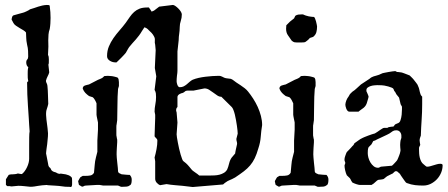

<svg xmlns="http://www.w3.org/2000/svg" viewBox="-20 -749 1808 775"><path d="M27.8 3.4Q26.4 3.4 24.4 3.4Q22.5 3.4 20 2.4H9.8L3.9 -2.4V-25.4L15.1 -43Q19.5 -44.9 25.4 -45.2Q31.2 -45.4 31.7 -45.4Q33.7 -45.4 40.8 -46.1Q47.9 -46.9 52.2 -48.8Q63.5 -46.4 68.4 -46.4Q74.2 -50.8 79.6 -58.1Q85 -65.4 89.1 -74.2Q93.3 -83 95.5 -91.8Q97.7 -100.6 97.7 -107.9V-162.1Q97.7 -179.2 97.9 -195.6Q98.1 -211.9 99.6 -218.8Q98.1 -231.9 97.7 -244.9Q97.2 -257.8 96.2 -271L92.8 -321.8Q91.3 -344.7 90.3 -367.7Q89.4 -390.6 89.4 -414.1Q89.4 -416.5 89.8 -417.7Q90.3 -418.9 94.2 -421.4Q92.3 -429.2 92 -435.5Q91.8 -441.9 91.8 -449.2Q91.8 -456.1 92 -463.1Q92.3 -470.2 94.2 -478Q90.3 -480.5 88.1 -485.4Q85.9 -490.2 85.9 -498.5Q85.9 -504.9 89.8 -508.8Q93.8 -512.7 93.8 -520.5Q93.8 -531.2 93.3 -543.5Q92.8 -555.7 89.4 -568.4Q85.9 -585.4 85.9 -595.7Q85.9 -606 85 -617.7Q82 -622.1 75 -626.5Q67.9 -630.9 59.8 -635.5Q51.8 -640.1 44.4 -645.3Q37.1 -650.4 34.2 -656.2Q30.3 -664.1 29.1 -665.8Q27.8 -667.5 26.9 -669.9Q26.9 -673.3 28.8 -679.9Q30.8 -686.5 36.1 -687.5Q46.4 -689.9 57.1 -693.4Q67.9 -696.8 73.2 -697.8Q74.2 -697.8 78.4 -699.5Q82.5 -701.2 87.2 -703.4Q91.8 -705.6 95.9 -707.8Q100.1 -710 101.1 -711.4Q110.4 -713.9 118.4 -716.8Q126.5 -719.7 134.3 -722.2Q142.1 -724.6 150.6 -726.6Q159.2 -728.5 168.9 -729Q173.8 -729 177.2 -728.5Q180.7 -728 180.7 -724.6Q182.6 -711.9 183.3 -700Q184.1 -688 184.1 -676.8Q184.1 -665.5 183.3 -654.1Q182.6 -642.6 180.7 -631.8Q176.8 -621.6 175.8 -609.9Q174.8 -598.1 174.8 -586.4L175.3 -561L173.8 -527.3Q175.8 -523.4 176.5 -519.5Q177.2 -515.6 177.2 -509.3Q177.2 -499.5 177 -495.1Q176.8 -490.7 175.3 -488.3L178.7 -457Q176.8 -449.2 172.4 -441.2Q168 -433.1 165.5 -423.3Q165.5 -418 168 -413.8Q170.4 -409.7 171.4 -402.8Q173.3 -383.8 173.6 -366.2Q173.8 -348.6 174.8 -329.6Q172.4 -318.4 169.2 -309.8Q166 -301.3 166 -292.5V-284.7Q166.5 -274.4 167.5 -265.9Q168.5 -257.3 169.7 -249Q170.9 -240.7 171.9 -231.7Q172.9 -222.7 173.8 -210.9Q173.8 -198.2 172.6 -189Q171.4 -179.7 170.4 -166.5Q169.9 -163.6 169.2 -158.2Q168.5 -152.8 167.7 -147.2Q167 -141.6 166.5 -136.7Q166 -131.8 166 -129.9V-129.4Q166.5 -127 168 -119.6Q169.4 -112.3 170.9 -104.5Q172.4 -96.7 173.8 -89.8Q175.3 -83 175.3 -81.1L178.7 -73.7H179.7Q181.2 -73.7 181.6 -72.3Q182.1 -70.8 183.1 -70.3Q185.1 -68.4 185.5 -66.2Q186 -64 187.7 -61.8Q189.5 -59.6 193.1 -57.4Q196.8 -55.2 205.1 -53.2Q214.4 -47.4 219.2 -47.4Q220.7 -47.4 221.7 -47.4Q222.7 -47.4 225.1 -48.3Q229 -47.4 234.4 -46.9Q239.7 -46.4 245.6 -45.2Q251.5 -43.9 257.3 -41.5Q263.2 -39.1 267.6 -34.7Q270 -32.7 270.5 -29.5Q271 -26.4 271 -21V-4.4Q271 -1 270 2Q269 4.9 266.1 5.9Q262.2 4.9 258.1 4.9Q253.9 4.9 250 4.9Q246.6 4.9 242.7 4.6Q238.8 4.4 232.9 3.4L217.8 1.5Q216.8 1.5 213.6 1.2Q210.4 1 206.8 0.7Q203.1 0.5 200 0.2Q196.8 0 195.8 0L171.9 -1.5Q171.4 -1.5 170.9 -2Q170.4 -2 170.2 -2.2Q169.9 -2.4 169.4 -2.4Q158.7 -2 150.1 -1Q141.6 0 134 1.2Q126.5 2.4 118.9 3.7Q111.3 4.9 102.1 4.9Q90.8 3.9 77.9 2.4Q64.9 1 53.7 1Z M327.6 0Q321.8 0 318.6 2.2Q315.4 4.4 312 4.4Q310.1 4.4 307.4 2.4Q304.7 0.5 299.3 -2.4Q298.3 -2.9 298.1 -5.1Q297.9 -7.3 296.9 -10.3Q295.9 -13.2 295.4 -17.6Q295.4 -18.1 296.6 -20.3Q297.9 -22.5 299.3 -25.1Q300.8 -27.8 302.2 -30.3Q303.7 -32.7 304.7 -33.7L314 -39.1H324.7Q335.9 -39.1 345 -40.8Q354 -42.5 359.4 -51.8Q361.3 -68.4 362.3 -83.5Q363.3 -98.6 367.2 -113.3L373 -136.2V-181.6L375.5 -225.6V-254.4Q375.5 -255.4 374.5 -259.5Q373.5 -263.7 372.6 -268.8Q371.6 -273.9 370.6 -278.6Q369.6 -283.2 369.6 -285.6V-332Q367.7 -337.4 363.3 -345.2Q358.9 -353 354.5 -356.4L339.4 -361.3Q331.1 -367.2 324.5 -374Q317.9 -380.9 314 -391.1Q314 -396.5 316.4 -399.4Q318.8 -402.3 322.8 -403.8Q326.7 -405.3 331.1 -406.2Q335.4 -407.2 339.4 -408.2L375.5 -426.8Q379.9 -428.7 383.1 -429.9Q386.2 -431.2 389.2 -432.6Q392.1 -434.1 394.8 -436Q397.5 -438 400.9 -441.9L415 -442.9Q417.5 -442.9 422.6 -442.4Q427.7 -441.9 428.7 -441.9Q430.2 -441.9 433.6 -441.4Q437 -440.9 440.9 -439.9Q444.8 -439 448.2 -438Q451.7 -437 453.1 -436.5Q457.5 -434.6 458.7 -428.5Q460 -422.4 460 -417.5V-401.9L456.5 -390.1Q454.1 -358.4 454.1 -327.6Q454.1 -296.9 453.1 -264.2L450.7 -246.6Q450.2 -246.1 450 -243.2Q449.7 -240.2 449.7 -236.3Q449.7 -232.4 449.7 -228.8Q449.7 -225.1 449.7 -223.1Q449.7 -219.7 449.7 -215.3Q449.7 -210.9 449.7 -207Q449.7 -203.1 450 -200.4Q450.2 -197.8 450.7 -197.8Q450.7 -196.3 451.7 -191.2Q452.6 -186 453.1 -185.1V-174.8Q453.1 -173.3 452.6 -167Q452.1 -160.6 451.7 -152.6Q451.2 -144.5 450.9 -137Q450.7 -129.4 450.7 -126Q450.7 -121.6 451.4 -112.1Q452.1 -102.5 453.4 -91.8Q454.6 -81.1 455.6 -71.5Q456.5 -62 456.5 -58.1Q456.5 -52.7 462.2 -49.6Q467.8 -46.4 471.2 -45.4Q472.7 -45.4 477.3 -44.9Q481.9 -44.4 487.3 -43.9Q492.7 -43.5 497.3 -43.2Q502 -43 503.9 -43Q507.3 -39.1 509.5 -34.7Q511.7 -30.3 511.7 -23.4Q511.7 -16.6 510.5 -10.3Q509.3 -3.9 504.9 -1.5Q499 3.4 491.9 4.2Q484.9 4.9 477.1 4.9H468.3L456.5 0H396.5Q396 0 390.1 -1.2Q384.3 -2.4 382.3 -2.4H368.7ZM412.1 -522.5Q412.1 -543.5 419.4 -561.3Q426.8 -579.1 438 -595.2Q449.2 -611.3 462.4 -626.2Q475.6 -641.1 487.3 -656.7Q496.6 -669.9 504.4 -681.2Q512.2 -692.4 521.5 -700.7Q530.8 -709 543.2 -713.9Q555.7 -718.8 574.2 -718.8H581.1Q582 -717.3 584.2 -714.1Q586.4 -710.9 588.9 -707.3Q591.3 -703.6 593.3 -700Q595.2 -696.3 595.2 -694.8V-688Q595.2 -681.2 594.7 -677.2Q594.2 -673.3 591.3 -667Q587.9 -661.1 584.2 -657.7Q580.6 -654.3 576.9 -651.4Q573.2 -648.4 569.6 -645.5Q565.9 -642.6 562.5 -638.2Q561 -636.2 557.6 -630.6Q554.2 -625 553.2 -624Q547.4 -613.8 541 -605.5Q534.7 -597.2 528.3 -589.8Q522 -582.5 515.1 -575.2Q508.3 -567.9 501.5 -559.1Q500.5 -557.6 498.3 -554.2Q496.1 -550.8 493.9 -546.6Q491.7 -542.5 489.7 -539.1Q487.8 -535.6 487.3 -535.2Q485.4 -532.7 480.2 -527.1Q475.1 -521.5 469.2 -515.6Q463.4 -509.8 457.8 -504.4Q452.1 -499 450.2 -497.1H446.8Q441.4 -497.1 435.5 -498.5Q429.7 -500 424.3 -503.2Q418.9 -506.3 415.5 -511Q412.1 -515.6 412.1 -522.5Z M626 -1.5Q619.6 -3.9 613 -11Q606.4 -18.1 606.4 -27.8V-98.1L604 -113.3Q608.4 -128.9 611.8 -147Q615.2 -165 615.2 -181.6Q615.2 -185.1 613.5 -187.5Q611.8 -189.9 609.6 -192.1Q607.4 -194.3 605.7 -196Q604 -197.8 604 -200.2Q604 -219.2 605.2 -237.8Q606.4 -256.3 606.4 -272V-285.6L604 -298.3Q604 -312.5 606.9 -327.1Q609.9 -341.8 609.9 -357.4Q609.9 -365.7 609.1 -372.1Q608.4 -378.4 604 -386.2L610.8 -440.9L605 -474.6L608.4 -546.4L606.4 -568.4Q604 -576.2 605 -585.4Q606 -594.7 601.6 -602.1Q597.7 -609.9 591.8 -616.2Q585.9 -622.6 580.6 -627Q573.7 -635.3 564.5 -638.2Q555.2 -641.1 542.5 -646L541.5 -657.2Q550.3 -668 556.9 -675.5Q563.5 -683.1 570.1 -688.5Q576.7 -693.8 584 -698Q591.3 -702.1 601.6 -706.1L622.6 -722.2L677.7 -729Q681.6 -729 687.7 -724.9Q693.8 -720.7 699.7 -714.8Q705.6 -709 709.7 -702.4Q713.9 -695.8 713.9 -690.9Q713.9 -676.8 709.7 -664.6Q705.6 -652.3 705.6 -641.1Q705.6 -631.3 704.8 -625Q704.1 -618.7 703.4 -612.8Q702.6 -606.9 701.9 -600.8Q701.2 -594.7 701.2 -586.4L696.3 -541.5V-464.4Q696.3 -459 695.8 -454.6Q695.3 -450.2 694.3 -443.4Q692.9 -430.7 692.9 -420.9Q692.9 -418.5 693.6 -414.6Q694.3 -410.6 695.8 -406.7Q697.3 -402.8 699.7 -399.9Q702.1 -397 705.6 -397Q714.8 -397 721.4 -400.4Q728 -403.8 733.9 -408.7Q739.7 -413.6 745.4 -418.7Q751 -423.8 757.8 -427.2Q768.6 -431.6 781.7 -434.6Q794.9 -437.5 808.8 -439.2Q822.8 -440.9 836.7 -441.9Q850.6 -442.9 862.3 -442.9Q868.2 -442.9 871.6 -441.7Q875 -440.4 877.9 -439Q880.9 -437.5 884.3 -435.8Q887.7 -434.1 893.6 -433.1L912.1 -430.7L918.9 -427.2Q925.8 -421.4 934.1 -416Q942.4 -410.6 950.9 -405Q959.5 -399.4 967.5 -393.1Q975.6 -386.7 981.4 -379.4Q991.7 -366.7 1002 -350.8Q1012.2 -335 1020.3 -317.4Q1028.3 -299.8 1033.2 -281Q1038.1 -262.2 1038.1 -244.1Q1034.2 -220.7 1032.5 -197.3Q1030.8 -173.8 1022.9 -150.4Q1016.1 -126.5 1008.3 -110.4Q1000.5 -94.2 989.7 -81.5Q979 -68.8 964.4 -57.6Q949.7 -46.4 929.2 -32.7Q921.4 -28.3 916.5 -26.1Q911.6 -23.9 907.5 -22.2Q903.3 -20.5 898.7 -18.1Q894 -15.6 887.2 -10.3L880.4 -4.4L757.8 5.9L716.3 1Q712.4 0.5 704.3 0Q696.3 -0.5 687.3 -1.5Q678.2 -2.4 668.7 -3.4Q659.2 -4.4 652.3 -5.9ZM692.9 -207Q692.9 -203.1 694.3 -193.8Q695.8 -184.6 698 -172.9Q700.2 -161.1 703.1 -148.4Q706.1 -135.7 709.2 -125Q712.4 -114.3 715.3 -106.7Q718.3 -99.1 720.7 -98.1Q726.6 -93.8 730.5 -90.3Q734.4 -86.9 737.3 -83.7Q740.2 -80.6 743.7 -76.4Q747.1 -72.3 752.4 -65.9Q754.9 -62.5 759 -59.3Q763.2 -56.2 767.8 -53Q772.5 -49.8 776.9 -46.6Q781.2 -43.5 784.2 -40.5H827.6Q836.4 -40.5 846.4 -41Q856.4 -41.5 866 -43.9Q875.5 -46.4 883.8 -51.3Q892.1 -56.2 897 -64.9Q901.4 -74.7 904.8 -89.1Q908.2 -103.5 915.5 -113.3L929.2 -129.4Q929.2 -130.4 929.9 -134.8Q930.7 -139.2 931.9 -145Q933.1 -150.9 934.6 -157Q936 -163.1 937 -168Q937 -173.8 935.5 -178.5Q934.1 -183.1 934.1 -188.5L939.5 -209.5Q939.5 -213.4 938.7 -221.9Q938 -230.5 936.3 -241.5Q934.6 -252.4 932.6 -264.2Q930.7 -275.9 928 -286.6Q925.3 -297.4 922.1 -305.4Q918.9 -313.5 915.5 -316.9L873.5 -358.4Q864.7 -358.4 856.9 -363.8Q849.1 -369.1 840.8 -375.2Q832.5 -381.3 824 -386.7Q815.4 -392.1 805.2 -392.1L761.2 -383.3H736.8Q730 -383.3 726.1 -379.4Q722.2 -375.5 716.3 -373.5Q715.3 -373.5 712.2 -372.6Q709 -371.6 705.3 -369.6Q701.7 -367.7 699 -364.5Q696.3 -361.3 696.3 -357.4V-316.9Q690.9 -313 690.9 -303.2Q690.9 -300.8 691.9 -298.6Q692.9 -296.4 692.9 -295.4L696.3 -254.4Z M1121.6 0Q1115.7 0 1112.5 2.2Q1109.4 4.4 1106 4.4Q1104 4.4 1101.3 2.4Q1098.6 0.5 1093.3 -2.4Q1092.3 -2.9 1092 -5.1Q1091.8 -7.3 1090.8 -10.3Q1089.8 -13.2 1089.4 -17.6Q1089.4 -18.1 1090.6 -20.3Q1091.8 -22.5 1093.3 -25.1Q1094.7 -27.8 1096.2 -30.3Q1097.7 -32.7 1098.6 -33.7L1107.9 -39.1H1118.7Q1129.9 -39.1 1138.9 -40.8Q1147.9 -42.5 1153.3 -51.8Q1155.3 -68.4 1156.2 -83.5Q1157.2 -98.6 1161.1 -113.3L1167 -136.2V-181.6L1169.4 -225.6V-254.4Q1169.4 -255.4 1168.5 -259.5Q1167.5 -263.7 1166.5 -268.8Q1165.5 -273.9 1164.6 -278.6Q1163.6 -283.2 1163.6 -285.6V-332Q1161.6 -337.4 1157.2 -345.2Q1152.8 -353 1148.4 -356.4L1133.3 -361.3Q1125 -367.2 1118.4 -374Q1111.8 -380.9 1107.9 -391.1Q1107.9 -396.5 1110.4 -399.4Q1112.8 -402.3 1116.7 -403.8Q1120.6 -405.3 1125 -406.2Q1129.4 -407.2 1133.3 -408.2L1169.4 -426.8Q1173.8 -428.7 1177 -429.9Q1180.2 -431.2 1183.1 -432.6Q1186 -434.1 1188.7 -436Q1191.4 -438 1194.8 -441.9L1209 -442.9Q1211.4 -442.9 1216.6 -442.4Q1221.7 -441.9 1222.7 -441.9Q1224.1 -441.9 1227.5 -441.4Q1231 -440.9 1234.9 -439.9Q1238.8 -439 1242.2 -438Q1245.6 -437 1247.1 -436.5Q1251.5 -434.6 1252.7 -428.5Q1253.9 -422.4 1253.9 -417.5V-401.9L1250.5 -390.1Q1248 -358.4 1248 -327.6Q1248 -296.9 1247.1 -264.2L1244.6 -246.6Q1244.1 -246.1 1243.9 -243.2Q1243.7 -240.2 1243.7 -236.3Q1243.7 -232.4 1243.7 -228.8Q1243.7 -225.1 1243.7 -223.1Q1243.7 -219.7 1243.7 -215.3Q1243.7 -210.9 1243.7 -207Q1243.7 -203.1 1243.9 -200.4Q1244.1 -197.8 1244.6 -197.8Q1244.6 -196.3 1245.6 -191.2Q1246.6 -186 1247.1 -185.1V-174.8Q1247.1 -173.3 1246.6 -167Q1246.1 -160.6 1245.6 -152.6Q1245.1 -144.5 1244.9 -137Q1244.6 -129.4 1244.6 -126Q1244.6 -121.6 1245.4 -112.1Q1246.1 -102.5 1247.3 -91.8Q1248.5 -81.1 1249.5 -71.5Q1250.5 -62 1250.5 -58.1Q1250.5 -52.7 1256.1 -49.6Q1261.7 -46.4 1265.1 -45.4Q1266.6 -45.4 1271.2 -44.9Q1275.9 -44.4 1281.2 -43.9Q1286.6 -43.5 1291.3 -43.2Q1295.9 -43 1297.9 -43Q1301.3 -39.1 1303.5 -34.7Q1305.7 -30.3 1305.7 -23.4Q1305.7 -16.6 1304.4 -10.3Q1303.2 -3.9 1298.8 -1.5Q1293 3.4 1285.9 4.2Q1278.8 4.9 1271 4.9H1262.2L1250.5 0H1190.4Q1189.9 0 1184.1 -1.2Q1178.2 -2.4 1176.3 -2.4H1162.6ZM1135.7 -647 1150.9 -662.1 1167 -674.8 1171.9 -685.1Q1177.7 -689.5 1185.1 -690.2Q1192.4 -690.9 1198.2 -690.9H1203.1Q1203.6 -690.4 1206.1 -689.5Q1208.5 -688.5 1210.9 -687.5Q1213.4 -686.5 1215.6 -685.8Q1217.8 -685.1 1218.8 -685.1Q1220.7 -684.1 1224.9 -683.3Q1229 -682.6 1233.4 -681.9Q1237.8 -681.2 1241.7 -680.9Q1245.6 -680.7 1247.1 -680.7Q1249 -680.2 1251.5 -674.8Q1253.9 -669.4 1255.6 -662.8Q1257.3 -656.2 1258.5 -650.1Q1259.8 -644 1259.8 -642.1Q1259.8 -629.9 1257.1 -619.4Q1254.4 -608.9 1244.6 -600.6Q1244.1 -600.1 1241.9 -599.4Q1239.7 -598.6 1237.3 -597.9Q1234.9 -597.2 1232.7 -596.4Q1230.5 -595.7 1230.5 -595.7Q1230 -594.7 1228 -592.5Q1226.1 -590.3 1223.6 -588.1Q1221.2 -585.9 1218.8 -584.2Q1216.3 -582.5 1215.8 -582Q1212.9 -578.6 1207.3 -578.1Q1201.7 -577.6 1196.8 -577.6H1177.7Q1172.4 -577.6 1168.5 -578.4Q1164.6 -579.1 1157.7 -584.5Q1149.4 -596.7 1142.1 -606.9Q1134.8 -617.2 1134.8 -632.8Z M1574.7 -57.6Q1572.8 -56.6 1568.6 -52Q1564.5 -47.4 1562 -47.4L1543.5 -38.1Q1542.5 -37.6 1540.3 -35.9Q1538.1 -34.2 1535.4 -32Q1532.7 -29.8 1530.8 -28.1Q1528.8 -26.4 1528.3 -26.4Q1527.3 -25.9 1524.7 -25.4Q1522 -24.9 1518.8 -24.4Q1515.6 -23.9 1512.9 -23.7Q1510.3 -23.4 1508.8 -23.4Q1504.9 -22.5 1501.7 -20Q1498.5 -17.6 1495.4 -14.4Q1492.2 -11.2 1488.3 -8.1Q1484.4 -4.9 1479.5 -2.4H1433.1Q1430.7 -2.4 1426.5 -3.4Q1422.4 -4.4 1417.7 -5.9Q1413.1 -7.3 1408.7 -9.3Q1404.3 -11.2 1401.9 -12.7Q1401.9 -13.7 1399.2 -17.3Q1396.5 -21 1396 -23.4Q1395 -24.4 1394.5 -25.9Q1393.1 -27.3 1393.1 -28.8L1379.9 -41.5Q1376 -49.3 1373.3 -61.3Q1370.6 -73.2 1370.6 -81.1L1374 -91.3L1370.6 -101.6V-107.4Q1370.6 -109.9 1371.8 -114Q1373 -118.2 1374.5 -122.3Q1376 -126.5 1377.4 -130.1Q1378.9 -133.8 1379.9 -135.3Q1380.4 -135.7 1383.5 -138.9Q1386.7 -142.1 1390.6 -146.2Q1394.5 -150.4 1397.7 -153.8Q1400.9 -157.2 1401.9 -158.7Q1402.3 -158.7 1405.5 -162.1Q1408.7 -165.5 1408.7 -166.5L1409.7 -168.5Q1410.2 -169.4 1410.2 -170.4Q1418.5 -175.8 1426.3 -181.9Q1434.1 -188 1443.8 -192.4Q1444.3 -192.9 1450.9 -195.6Q1457.5 -198.2 1465.6 -201.4Q1473.6 -204.6 1481.4 -207Q1489.3 -209.5 1493.2 -210.4Q1498 -212.9 1503.4 -216.8Q1508.8 -220.7 1513.9 -224.1Q1519 -227.5 1523.4 -230.2Q1527.8 -232.9 1530.8 -232.9H1543.5Q1543.9 -232.9 1546.4 -234.4Q1547.4 -234.9 1548.8 -235.8Q1550.8 -236.3 1558.3 -237.3Q1565.9 -238.3 1568.4 -238.3L1574.7 -246.6Q1578.1 -248.5 1581.5 -249.8Q1585 -251 1587.9 -252.4Q1590.8 -253.9 1593 -256.6Q1595.2 -259.3 1596.7 -264.2Q1600.1 -274.4 1601.3 -285.9Q1602.5 -297.4 1602.5 -307.6V-318.4Q1602.5 -319.3 1599.6 -323.7Q1596.7 -328.1 1596.7 -330.1L1590.8 -355L1580.1 -368.2L1574.7 -378.4Q1572.8 -379.4 1570.8 -383.3Q1568.8 -387.2 1568.4 -389.6Q1567.4 -392.6 1561 -395.3Q1554.7 -397.9 1546.9 -400.1Q1539.1 -402.3 1531.5 -403.6Q1523.9 -404.8 1521 -404.8Q1520 -404.8 1513.4 -405Q1506.8 -405.3 1502.4 -405.3Q1498 -405.3 1490.5 -404.5Q1482.9 -403.8 1476.1 -401.6Q1469.2 -399.4 1464.1 -395.5Q1459 -391.6 1459 -385.3V-380.9Q1459.5 -379.9 1460.9 -376.7Q1462.4 -373.5 1463.9 -369.9Q1465.3 -366.2 1466.6 -363Q1467.8 -359.9 1467.8 -358.9Q1467.8 -356.9 1466.6 -353.3Q1465.3 -349.6 1464.4 -345.7Q1460.9 -330.1 1455.1 -321.8Q1449.2 -313.5 1436.5 -305.7L1430.7 -301.3Q1428.7 -299.8 1427.2 -298.3H1390.1Q1385.7 -298.3 1382.8 -301.8Q1379.9 -305.2 1377.9 -309.8Q1376 -314.5 1375 -319.1Q1374 -323.7 1374 -326.2Q1374 -329.1 1375 -334Q1376 -338.9 1377.9 -343.5Q1379.9 -348.1 1382.1 -352.3Q1384.3 -356.4 1386.7 -358.9Q1388.2 -362.3 1390.1 -364.7Q1391.1 -367.2 1392.3 -368.7Q1393.6 -370.1 1394 -370.6L1401.9 -378.4Q1412.6 -385.3 1419.9 -392.6Q1427.2 -399.9 1437 -408.2L1471.2 -430.7Q1476.1 -435.1 1480.2 -437.3Q1484.4 -439.5 1488.8 -440.9Q1493.2 -442.4 1497.8 -443.4Q1502.4 -444.3 1508.8 -446.8Q1509.3 -446.8 1511.5 -447.8Q1513.7 -448.7 1516.1 -450Q1518.6 -451.2 1521 -452.1Q1523.4 -453.1 1524.4 -453.6Q1526.9 -454.1 1533.9 -455.6Q1541 -457 1549.1 -458.5Q1557.1 -460 1564.5 -460.9Q1571.8 -461.9 1574.7 -461.9Q1577.1 -461.9 1579.3 -460.2Q1581.5 -458.5 1582.5 -458.5Q1584 -458.5 1586.9 -458.3Q1589.8 -458 1593 -457.5Q1596.2 -457 1598.9 -456.8Q1601.6 -456.5 1602.5 -456.1Q1605.5 -455.1 1610.4 -453.4Q1615.2 -451.7 1620.1 -449.7Q1625 -447.8 1628.9 -446.3Q1632.8 -444.8 1633.8 -444.3Q1634.3 -443.8 1636.2 -441.9Q1638.2 -439.9 1640.9 -437.3Q1643.6 -434.6 1646 -432.1Q1648.4 -429.7 1649.4 -428.2Q1654.8 -420.4 1660.4 -414.1Q1666 -407.7 1668.5 -399.4Q1670.9 -394.5 1672.1 -388.9Q1673.3 -383.3 1674.6 -377.9Q1675.8 -372.6 1677.7 -367.7Q1679.7 -362.8 1684.1 -358.9V-328.6Q1684.1 -296.4 1681.9 -265.4Q1679.7 -234.4 1678.7 -201.7Q1676.8 -196.8 1675.3 -192.1Q1673.8 -187.5 1673.8 -181.6Q1673.8 -177.2 1675 -171.9Q1676.3 -166.5 1676.3 -164.1L1671.9 -154.8Q1671.4 -152.8 1671.4 -150.9V-145.5Q1671.4 -138.2 1671.9 -129.9Q1672.4 -121.6 1674.3 -113.3Q1676.3 -105 1679.9 -97.7Q1683.6 -90.3 1690.4 -85.4Q1692.9 -83.5 1697 -79.8Q1701.2 -76.2 1703.1 -76.2H1705.1Q1710 -76.2 1716.3 -77.9Q1722.7 -79.6 1729.5 -81.8Q1736.3 -84 1743.4 -85.9Q1750.5 -87.9 1757.3 -87.9Q1766.6 -87.9 1766.6 -82Q1766.6 -66.4 1760.5 -51.8Q1754.4 -37.1 1743.7 -25.6Q1732.9 -14.2 1718.8 -7.1Q1704.6 0 1688 0Q1671.4 0 1655.8 -1.7Q1640.1 -3.4 1621.6 -10.3L1618.2 -12.7Q1617.2 -13.7 1613.5 -18.8Q1609.9 -23.9 1605.7 -29.8Q1601.6 -35.6 1598.1 -40.8Q1594.7 -45.9 1594.2 -47.4L1582.5 -57.6H1579.1ZM1464.4 -130.9Q1464.4 -123 1467 -112.8Q1469.7 -102.5 1475.1 -93.5Q1480.5 -84.5 1488.3 -78.1Q1496.1 -71.8 1505.9 -71.8Q1507.8 -71.8 1509.3 -72.3Q1510.7 -72.8 1517.6 -76.2L1562 -80.1Q1563.5 -81.1 1566.7 -84.2Q1569.8 -87.4 1573 -90.8Q1576.2 -94.2 1578.9 -97.2Q1581.5 -100.1 1582.5 -101.6Q1583 -101.6 1584.2 -104.5Q1585.4 -107.4 1587.4 -111.8Q1589.4 -116.2 1591.1 -121.1Q1592.8 -126 1594.2 -129.9Q1595.2 -132.3 1595.9 -137.2Q1596.7 -142.1 1596.7 -142.6Q1596.2 -147.9 1595.7 -153.3Q1595.2 -158.7 1595.2 -164.1Q1595.2 -168.9 1595.7 -173.1Q1596.2 -177.2 1596.7 -181.6L1600.1 -192.4V-201.2Q1600.1 -209.5 1594.7 -216.3Q1589.4 -223.1 1579.1 -223.1Q1570.8 -223.1 1565.2 -219.5Q1559.6 -215.8 1552.2 -210.4Q1549.8 -209 1542.5 -205.3Q1535.2 -201.7 1527.1 -198Q1519 -194.3 1512 -190.9Q1504.9 -187.5 1502.4 -186.5L1493.2 -181.6Q1492.2 -181.6 1489.3 -180.7Q1486.3 -179.7 1486.3 -179.2L1479.5 -166.5L1467.8 -154.8Q1465.3 -149.4 1464.8 -142.3Q1464.4 -135.3 1464.4 -130.9Z"/></svg>

Font: IM FELL English
Style: Regular
Weight: 400
Designer: Igino Marini
Foundry: Igino Marini
Version: 3.00